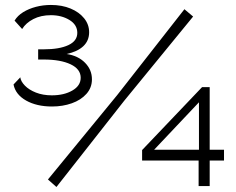

<svg xmlns="http://www.w3.org/2000/svg" viewBox="-20 -751 954 775"><path d="M190 -321.1Q128 -321.1 85.3 -345.2Q42.6 -369.4 34.6 -410L61.9 -438.9Q63.9 -422.5 80.4 -405.5Q96.8 -388.5 125.1 -377.3Q153.3 -366.2 189.3 -366.2Q238.4 -366.2 272 -385.6Q305.7 -405 305.7 -437.1Q305.7 -472.1 265.1 -491.4Q224.4 -510.7 156.7 -510.7H134V-551.9H156.7Q219.6 -551.9 255.8 -568.8Q292 -585.6 292 -618.4Q292 -651 260.3 -670.4Q228.6 -689.7 185.5 -689.7Q144.9 -689.7 114.7 -674.1Q84.5 -658.5 69.4 -633.9L38.8 -667.8Q50.9 -687.8 73.4 -701.8Q95.9 -715.7 125 -723.4Q154.1 -731 185.5 -731Q230.1 -731 264.7 -716.6Q299.3 -702.3 319.6 -677.2Q339.8 -652.2 339.8 -620.8Q339.8 -586.8 316.3 -564.6Q292.7 -542.4 248.7 -533.1Q295.4 -526.1 323.3 -497.6Q351.1 -469.2 351.1 -430.8Q351.1 -396.9 328.8 -372Q306.5 -347.1 269.8 -334.1Q233.1 -321.1 190 -321.1ZM173.5 -26.5 453.2 -367.4 724.4 -713.8 759.5 -684.2 481.3 -344.2 207.8 3.8ZM781.7 0V-102.9H553.6V-145.3L795.5 -399.2H826.4V-146.6H884.2V-102.9H826.4V0ZM602.1 -146.6H783.1V-338.1Z"/></svg>

Font: Raleway Thin
Style: Regular
Weight: 100
Designer: Matt McInerney, Pablo Impallari, Rodrigo Fuenzalida
Foundry: Matt McInerney, Pablo Impallari, Rodrigo Fuenzalida
Version: Version 4.026